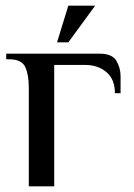

<svg xmlns="http://www.w3.org/2000/svg" viewBox="-20 -660 475 680"><path d="M82 0V-350Q82 -395 69.5 -422.5Q57 -450 12 -450H2V-470H332Q377 -470 392 -445Q407 -420 407 -390V-330H387Q387 -379 357 -404.5Q327 -430 282 -430H172V0ZM182 -510 222 -640H317L222 -510Z"/></svg>

Font: El Messiri
Style: Regular
Weight: 400
Designer: Mohamed Gaber
Foundry: Kief Type Foundry
Version: Version 2.020